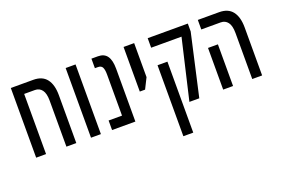

<svg xmlns="http://www.w3.org/2000/svg" viewBox="-106 -942 2258 1533"><g transform="rotate(-20 1022.5 -175.5)"><path d="M256 -592Q332 -592 369 -544Q406 -496 406 -407V0H322V-391Q322 -453 300 -482Q278 -511 240 -511H149V0H65V-592Z M531 0V-592H615V0Z M710 0V-81H824V-430Q824 -471 814 -491Q804 -511 775 -511H750V-592H805Q858 -592 883 -556.5Q908 -521 908 -449V0Z M1023 -213V-592H1113V-303L1068 -213Z M1367 0 1486 -511H1228V-592H1569V-525L1451 0ZM1228 241V-362H1312V241Z M1901 0V-391Q1901 -453 1879 -482Q1857 -511 1819 -511H1654V-592H1835Q1911 -592 1948 -544Q1985 -496 1985 -407V0ZM1654 0V-354H1738V0Z"/></g></svg>

Font: Noto Sans Hebrew ExtraCondensed
Style: Regular
Weight: 400
Width: 2
Designer: Monotype Design Team
Foundry: Monotype Imaging Inc.
Version: Version 2.004; ttfautohint (v1.8.4.7-5d5b)